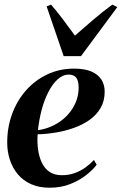

<svg xmlns="http://www.w3.org/2000/svg" viewBox="-20 -822 540 852"><path d="M409 -91Q394 -70.5 364.2 -46.5Q334.5 -22.5 293 -5.8Q251.5 11 200 11Q153 11 117.5 -5Q82 -21 58.8 -49Q35.5 -77 23.8 -113Q12 -149 12 -189.5Q12 -257.5 34 -317Q56 -376.5 96 -421.5Q136 -466.5 190.2 -492Q244.5 -517.5 309 -517.5Q356 -517.5 385.8 -504.5Q415.5 -491.5 430 -468.8Q444.5 -446 444.5 -415.5Q444.5 -374 426.5 -343Q408.5 -312 377.8 -290.2Q347 -268.5 308.8 -254.8Q270.5 -241 228.5 -234Q186.5 -227 147 -226Q144.5 -191 149 -158.2Q153.5 -125.5 165.8 -99.8Q178 -74 200 -59.2Q222 -44.5 255 -44.5Q284.5 -44.5 310.2 -53.5Q336 -62.5 357.8 -78Q379.5 -93.5 397 -112ZM285.5 -491Q258.5 -491 235.2 -469.5Q212 -448 194 -412.5Q176 -377 164.5 -333Q153 -289 148.5 -244.5Q178.5 -248.5 205.5 -260Q232.5 -271.5 255 -289Q277.5 -306.5 294 -329Q310.5 -351.5 319.8 -377.8Q329 -404 329 -433Q329 -464 318 -477.5Q307 -491 285.5 -491ZM262.5 -573 187 -793.5 206.5 -801.5Q231.5 -773 258.5 -737Q285.5 -701 312.5 -664Q352 -698 392.2 -733Q432.5 -768 478.5 -801.5L500.5 -790.5L339.5 -573Z"/></svg>

Font: Merriweather 144pt SemiBold
Style: Italic
Weight: 600
Italic angle: -7.8°
Version: Version 2.101